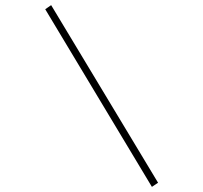

<svg xmlns="http://www.w3.org/2000/svg" viewBox="-20 -685 790 747"><path d="M571 42 156 -649 179 -665 595 26Z"/></svg>

Font: Inconsolata ExtraExpanded ExtraLight
Style: Regular
Weight: 200
Width: 8
Monospace: yes
Designer: Raph Levien, Cyreal, Brenton Simpson
Foundry: Raph Levien, Cyreal, Google
Version: Version 3.100; ttfautohint (v1.8.4.7-5d5b)